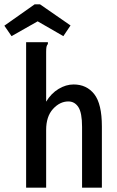

<svg xmlns="http://www.w3.org/2000/svg" viewBox="-66 -862 536 882"><path d="M54 -668H154V-660Q149 -654 147.5 -646.5Q146 -639 146 -623V-395Q169 -433 203 -453.5Q237 -474 272 -474Q332 -474 367 -429.5Q402 -385 402 -281V0H311V-279Q311 -344 294 -370Q277 -396 248 -396Q209 -396 177.5 -361.5Q146 -327 146 -265V0H54ZM-13 -696 -46 -744 93 -842H118L258 -745L225 -696L107 -764Z"/></svg>

Font: Inconsolata SemiCondensed SemiBold
Style: Regular
Weight: 600
Width: 4
Monospace: yes
Designer: Raph Levien, Cyreal, Brenton Simpson
Foundry: Raph Levien, Cyreal, Google
Version: Version 3.001; ttfautohint (v1.8.2.53-6de2)